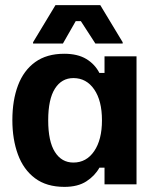

<svg xmlns="http://www.w3.org/2000/svg" viewBox="-20 -720 615 750"><path d="M231.7 10Q161.7 10 116.7 -23.8Q71.7 -57.5 50 -116.7Q28.3 -175.8 28.3 -250.8Q28.3 -328.3 50.4 -386.7Q72.5 -445 117.5 -477.5Q162.5 -510 230.8 -510Q283.3 -510 317.1 -489.6Q350.8 -469.2 368.3 -435H388.3V-500H513.3V0H388.3V-65H368.3Q350.8 -33.3 317.5 -11.7Q284.2 10 231.7 10ZM266.7 -85Q317.5 -85 347.9 -129.6Q378.3 -174.2 378.3 -250Q378.3 -326.7 347.9 -370.8Q317.5 -415 266.7 -415Q220.8 -415 194.6 -373.8Q168.3 -332.5 168.3 -250Q168.3 -167.5 194.6 -126.2Q220.8 -85 266.7 -85ZM225.8 -550H109.2V-555L196.7 -700H371.7L459.2 -555V-550H352.5L295.8 -637.5H275.8Z"/></svg>

Font: Familjen Grotesk Variable
Style: Regular
Weight: 400
Designer: Anders Wikstroem, Jonas Baeckman, Matilda Gysing, Kristian Moeller
Foundry: Familjen STHLM AB
Version: Version 2.000